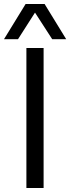

<svg xmlns="http://www.w3.org/2000/svg" viewBox="-62 -940 351 960"><path d="M70 0V-700H156V0ZM-42 -744 66 -920H161L269 -744H199L113 -877L28 -744Z"/></svg>

Font: Georama
Style: Regular
Weight: 400
Designer: Jean-Baptiste Levee
Foundry: Production Type
Version: Version 1.000